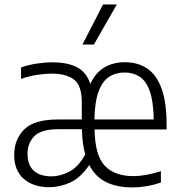

<svg xmlns="http://www.w3.org/2000/svg" viewBox="-20 -828 803 858"><path d="M199.5 8.5Q129 8.5 86.2 -28.8Q43.5 -66 43.5 -135.5Q43.5 -205 88 -249.5Q132.5 -294 238 -294H345.5V-370Q345.5 -446 310.8 -472.5Q276 -499 210 -499Q181.5 -499 145.8 -493.5Q110 -488 74 -475.5V-526.5Q105.5 -538 143.5 -543.8Q181.5 -549.5 215 -549.5Q281.5 -549.5 324 -527.5Q366.5 -505.5 383.5 -453Q407 -503.5 446.5 -526.8Q486 -550 538 -550Q595.5 -550 637.2 -522.2Q679 -494.5 701.8 -433Q724.5 -371.5 724.5 -270.5V-249.5H402.5Q404.5 -133 448.5 -87Q492.5 -41 576.5 -41Q628.5 -41 699 -63V-12Q663.5 -0.5 632.2 4.5Q601 9.5 571 9.5Q502.5 9.5 454.2 -14.2Q406 -38 379 -90.5Q340 -33.5 294 -12.5Q248 8.5 199.5 8.5ZM536.5 -504Q497.5 -504 467.8 -484.8Q438 -465.5 420.8 -419.8Q403.5 -374 402 -294H667Q665.5 -375 649.2 -420.8Q633 -466.5 604 -485.2Q575 -504 536.5 -504ZM209.5 -40Q250 -40 290.5 -61.2Q331 -82.5 361 -138Q347.5 -185.5 346 -250.5H239.5Q164 -250.5 133.5 -219.5Q103 -188.5 103 -141Q103 -90.5 130.8 -65.2Q158.5 -40 209.5 -40ZM348.5 -629 440.5 -808H502L399.5 -629Z"/></svg>

Font: Encode Sans SmCnd Lt
Style: Regular
Weight: 300
Width: 4
Designer: Multiple Designers
Foundry: Impallari Type
Version: Version 3.002; ttfautohint (v1.8.3) -l 8 -r 50 -G 200 -x 14 